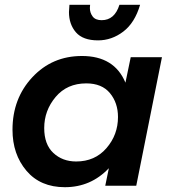

<svg xmlns="http://www.w3.org/2000/svg" viewBox="-20 -773 721 799"><path d="M388 -605Q325 -605 296 -638.5Q267 -672 267 -723L269 -753H355L354 -740Q354 -720 365.5 -704.5Q377 -689 403 -689Q457 -689 477 -753H563Q541 -678 493 -641.5Q445 -605 388 -605ZM250 6Q148 6 90 -62.5Q32 -131 32 -233Q32 -363 114.5 -451.5Q197 -540 321 -540Q456 -540 502 -429L524 -535H654L547 0H418L433 -73Q358 6 250 6ZM297 -101Q375 -101 423 -156.5Q471 -212 471 -286Q471 -345 437.5 -385.5Q404 -426 339 -426Q259 -426 211.5 -369.5Q164 -313 164 -240Q164 -172 202 -136.5Q240 -101 297 -101Z"/></svg>

Font: Argentum Sans Medium
Style: Italic
Weight: 500
Italic angle: -11°
Designer: Julieta Ulanovsky (font), Cristiano Sobral (main changes and remaster)
Foundry: Julieta Ulanovsky (font), Cristiano Sobral (main changes and remaster)
Version: Version 2.007;June 15, 2022;FontCreator 14.0.0.2814 64-bit; 